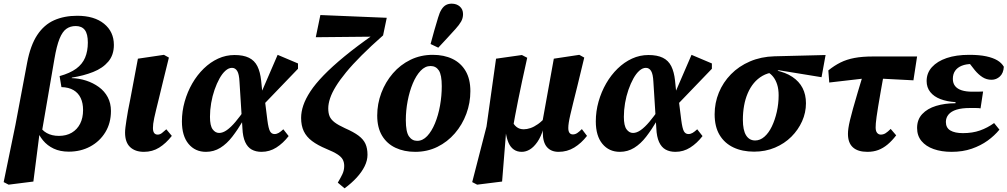

<svg xmlns="http://www.w3.org/2000/svg" viewBox="-32 -813 5494 1047"><path d="M15 194 -12 180 52 -131 116 -471Q134 -566 171 -622Q208 -678 263 -702.5Q318 -727 389 -727Q482 -727 535.5 -683.5Q589 -640 589 -568Q589 -513 558.5 -477Q528 -441 476 -420.5Q424 -400 361 -390L358 -387Q399 -386 437.5 -373.5Q476 -361 507 -338.5Q538 -316 555.5 -283Q573 -250 573 -208Q573 -142 542.5 -92Q512 -42 460 -14Q408 14 343 14Q296 14 261 -2.5Q226 -19 202.5 -47.5Q179 -76 167 -111L182 -131Q195 -103 223 -87.5Q251 -72 289 -72Q330 -72 359.5 -89.5Q389 -107 405 -138.5Q421 -170 421 -213Q421 -251 408 -278.5Q395 -306 369 -321.5Q343 -337 303 -338L293 -398Q350 -414 383.5 -438.5Q417 -463 432 -498.5Q447 -534 447 -581Q447 -628 430.5 -649.5Q414 -671 381 -671Q351 -671 329.5 -655.5Q308 -640 292.5 -601.5Q277 -563 265 -493L195 -86L183 -81L150 177Z M753 15Q705 15 677.5 -11Q650 -37 650 -90Q650 -102 652 -118.5Q654 -135 657.5 -157.5Q661 -180 666 -209Q671 -238 679 -275L720 -493L862 -514L889 -499L857 -369Q845 -318 835.5 -280Q826 -242 819.5 -215Q813 -188 809 -169.5Q805 -151 803.5 -138Q802 -125 802 -115Q802 -97 808.5 -88Q815 -79 828 -79Q840 -79 851 -87.5Q862 -96 875 -108L905 -72Q873 -31 836 -8Q799 15 753 15Z M1091 15Q1032 15 996 -28.5Q960 -72 960 -151Q960 -206 975 -259Q990 -312 1016.5 -358Q1043 -404 1079 -439Q1115 -474 1157.5 -493.5Q1200 -513 1247 -513Q1295 -513 1325.5 -498Q1356 -483 1371.5 -452Q1387 -421 1392 -374L1399 -306L1409 -294L1426 -158Q1432 -112 1440.5 -97Q1449 -82 1465 -82Q1477 -82 1488 -88.5Q1499 -95 1513 -108L1542 -71Q1512 -32 1475 -8.5Q1438 15 1394 15Q1363 15 1340.5 2.5Q1318 -10 1305 -38.5Q1292 -67 1290 -113L1274 -367Q1272 -409 1261.5 -426Q1251 -443 1233 -443Q1215 -443 1197.5 -427.5Q1180 -412 1165 -385Q1150 -358 1138 -323.5Q1126 -289 1119.5 -251Q1113 -213 1113 -176Q1113 -128 1127.5 -108Q1142 -88 1163 -88Q1183 -88 1205 -103.5Q1227 -119 1252 -148.5Q1277 -178 1305 -219L1318 -156H1294Q1265 -107 1235 -68Q1205 -29 1169.5 -7Q1134 15 1091 15ZM1394 -231 1374 -264 1482 -514 1593 -467V-438Z M1847 214 1810 183Q1825 158 1835 137Q1845 116 1845 92Q1845 72 1837 57Q1829 42 1808 28.5Q1787 15 1748 -1Q1700 -21 1669.5 -44Q1639 -67 1624.5 -97.5Q1610 -128 1610 -170Q1610 -203 1622 -238.5Q1634 -274 1660.5 -314.5Q1687 -355 1733 -402.5Q1779 -450 1846.5 -505.5Q1914 -561 2007 -626L1993 -588V-613L1690 -610L1715 -731L2077 -716L2057 -620Q1990 -561 1940 -511Q1890 -461 1855.5 -419Q1821 -377 1799.5 -342Q1778 -307 1768 -277Q1758 -247 1758 -222Q1758 -196 1765.5 -178.5Q1773 -161 1792.5 -146Q1812 -131 1849 -114Q1897 -93 1923.5 -73Q1950 -53 1961 -28.5Q1972 -4 1972 31Q1972 62 1956.5 93.5Q1941 125 1913 155.5Q1885 186 1847 214Z M2232 15Q2172 15 2125 -7Q2078 -29 2051.5 -73Q2025 -117 2025 -183Q2025 -247 2047.5 -306.5Q2070 -366 2110.5 -413Q2151 -460 2206.5 -487Q2262 -514 2328 -514Q2389 -514 2435 -492Q2481 -470 2507 -426Q2533 -382 2533 -316Q2533 -252 2511 -192.5Q2489 -133 2448.5 -86Q2408 -39 2353 -12Q2298 15 2232 15ZM2243 -45Q2273 -45 2297.5 -71Q2322 -97 2340 -140.5Q2358 -184 2367.5 -237Q2377 -290 2377 -343Q2377 -405 2361 -429Q2345 -453 2316 -453Q2286 -453 2261.5 -427Q2237 -401 2219 -358Q2201 -315 2191 -262.5Q2181 -210 2181 -158Q2181 -94 2198 -69.5Q2215 -45 2243 -45ZM2316 -573Q2326 -610 2336 -646Q2346 -682 2357 -717Q2365 -745 2376 -762Q2387 -779 2400.5 -786Q2414 -793 2431 -793Q2458 -793 2475.5 -777.5Q2493 -762 2493 -736Q2493 -714 2482.5 -695.5Q2472 -677 2452 -655Q2428 -628 2405 -603.5Q2382 -579 2358 -553Z M2570 194 2543 180 2621 -123 2673 -493 2814 -513 2843 -498Q2827 -427 2815 -370.5Q2803 -314 2793.5 -267Q2784 -220 2776.5 -179.5Q2769 -139 2762 -99L2727 -84L2706 177ZM2813 15Q2788 15 2770 2.5Q2752 -10 2741.5 -33.5Q2731 -57 2726 -91L2759 -157Q2769 -133 2785 -120.5Q2801 -108 2824 -108Q2841 -108 2860.5 -114.5Q2880 -121 2902 -136.5Q2924 -152 2947 -179L2957 -113H2932Q2918 -67 2898.5 -39Q2879 -11 2857.5 2Q2836 15 2813 15ZM3014 15Q2973 15 2950.5 -11Q2928 -37 2928 -90Q2928 -102 2930 -115.5Q2932 -129 2934 -143L2925 -144L2988 -493L3127 -514L3154 -499L3117 -346Q3103 -290 3093.5 -251.5Q3084 -213 3078 -187Q3072 -161 3069.5 -144Q3067 -127 3067 -115Q3067 -97 3073.5 -88.5Q3080 -80 3092 -80Q3105 -80 3116.5 -88Q3128 -96 3141 -109L3169 -72Q3138 -32 3099.5 -8.5Q3061 15 3014 15Z M3348 15Q3289 15 3253 -28.5Q3217 -72 3217 -151Q3217 -206 3232 -259Q3247 -312 3273.5 -358Q3300 -404 3336 -439Q3372 -474 3414.5 -493.5Q3457 -513 3504 -513Q3552 -513 3582.5 -498Q3613 -483 3628.5 -452Q3644 -421 3649 -374L3656 -306L3666 -294L3683 -158Q3689 -112 3697.5 -97Q3706 -82 3722 -82Q3734 -82 3745 -88.5Q3756 -95 3770 -108L3799 -71Q3769 -32 3732 -8.5Q3695 15 3651 15Q3620 15 3597.5 2.5Q3575 -10 3562 -38.5Q3549 -67 3547 -113L3531 -367Q3529 -409 3518.5 -426Q3508 -443 3490 -443Q3472 -443 3454.5 -427.5Q3437 -412 3422 -385Q3407 -358 3395 -323.5Q3383 -289 3376.5 -251Q3370 -213 3370 -176Q3370 -128 3384.5 -108Q3399 -88 3420 -88Q3440 -88 3462 -103.5Q3484 -119 3509 -148.5Q3534 -178 3562 -219L3575 -156H3551Q3522 -107 3492 -68Q3462 -29 3426.5 -7Q3391 15 3348 15ZM3651 -231 3631 -264 3739 -514 3850 -467V-438Z M4080 14Q4016 14 3967.5 -9Q3919 -32 3892 -77Q3865 -122 3865 -190Q3865 -252 3888 -308Q3911 -364 3954 -408Q3997 -452 4057.5 -478Q4118 -504 4191 -506L4470 -513L4448 -392L4215 -430L4188 -419Q4153 -415 4126 -399.5Q4099 -384 4079 -360Q4059 -336 4045.5 -304.5Q4032 -273 4025.5 -236.5Q4019 -200 4019 -160Q4019 -103 4036.5 -75Q4054 -47 4086 -47Q4113 -47 4136.5 -67.5Q4160 -88 4177 -123.5Q4194 -159 4204 -203Q4214 -247 4214 -293Q4214 -327 4206 -352Q4198 -377 4184.5 -394Q4171 -411 4154 -420L4195 -430Q4251 -419 4288.5 -394Q4326 -369 4344.5 -333Q4363 -297 4363 -250Q4363 -199 4342 -152Q4321 -105 4283.5 -67.5Q4246 -30 4194 -8Q4142 14 4080 14Z M4490 -363 4485 -429Q4517 -455 4551 -472Q4585 -489 4627.5 -497Q4670 -505 4728 -505H4969L4949 -375L4738 -386H4689ZM4698 15Q4646 15 4619 -9.5Q4592 -34 4592 -83Q4592 -97 4594.5 -114.5Q4597 -132 4603 -157.5Q4609 -183 4619.5 -220.5Q4630 -258 4646 -312Q4662 -366 4685 -441L4793 -439Q4780 -367 4771 -316Q4762 -265 4756.5 -231Q4751 -197 4748 -175.5Q4745 -154 4744 -141Q4743 -128 4743 -118Q4743 -98 4751 -88.5Q4759 -79 4771 -79Q4785 -79 4797 -86.5Q4809 -94 4825 -110L4855 -75Q4832 -45 4808 -25Q4784 -5 4757.5 5Q4731 15 4698 15Z M5157 15Q5102 15 5059.5 0Q5017 -15 4993 -44Q4969 -73 4969 -115Q4969 -161 4997 -191Q5025 -221 5072.5 -235.5Q5120 -250 5178 -250L5179 -256Q5132 -259 5096.5 -272.5Q5061 -286 5041 -311Q5021 -336 5021 -371Q5021 -415 5050 -447Q5079 -479 5130.5 -496.5Q5182 -514 5253 -514Q5308 -514 5345.5 -506Q5383 -498 5406.5 -484Q5430 -470 5442 -449Q5440 -414 5420.5 -396Q5401 -378 5375 -378Q5348 -378 5326 -392Q5304 -406 5284 -430L5241 -485H5350L5351 -457Q5332 -461 5313 -462.5Q5294 -464 5268 -464Q5236 -464 5212.5 -454.5Q5189 -445 5176.5 -427Q5164 -409 5164 -383Q5164 -359 5176.5 -343.5Q5189 -328 5212.5 -320.5Q5236 -313 5269 -313Q5288 -313 5301.5 -313Q5315 -313 5329 -314L5315 -222Q5306 -224 5289.5 -224Q5273 -224 5256 -224Q5213 -224 5184 -215Q5155 -206 5140.5 -188.5Q5126 -171 5126 -148Q5126 -116 5150.5 -101.5Q5175 -87 5219 -87Q5271 -87 5312 -101.5Q5353 -116 5389 -142L5418 -106Q5391 -73 5353.5 -46Q5316 -19 5267 -2Q5218 15 5157 15Z"/></svg>

Font: Source Serif 4
Style: Bold Italic
Weight: 700
Italic angle: -12°
Designer: Frank Grießhammer
Foundry: Adobe Systems Incorporated
Version: Version 4.004;hotconv 1.0.116;makeotfexe 2.5.65601